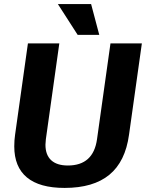

<svg xmlns="http://www.w3.org/2000/svg" viewBox="-20 -913 751 942"><path d="M50 -195Q50 -225 54 -252L117 -700H271L205 -230Q203 -212 203 -203Q203 -153 231 -127Q259 -101 313 -101Q438 -101 456 -230L522 -700H676L613 -252Q595 -120 516.5 -55.5Q438 9 297 9Q174 9 112 -42.5Q50 -94 50 -195ZM264 -893H427L467 -742H361Z"/></svg>

Font: Krub
Style: Bold Italic
Weight: 700
Italic angle: -8°
Designer: Ekaluck Peanpanawate
Foundry: Cadson Demak Co.,Ltd.
Version: Version 1.000; ttfautohint (v1.6)